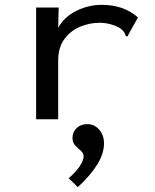

<svg xmlns="http://www.w3.org/2000/svg" viewBox="-20 -491 640 792"><path d="M129 -460H222L220 -376Q244 -421 294.5 -446Q345 -471 399 -471Q491 -471 549 -419L510 -349L506 -340L498 -344Q496 -352 492 -358.5Q488 -365 475 -375Q436 -397 390 -397Q350 -397 311 -381Q272 -365 246 -330.5Q220 -296 220 -241V1H129ZM301 281 263 244Q291 221 308 196Q325 171 325 154Q325 141 313.5 131Q302 121 290.5 109Q279 97 279 78Q279 54 296 37.5Q313 21 340 21Q369 21 389 43.5Q409 66 409 101Q409 142 381.5 187Q354 232 301 281Z"/></svg>

Font: Inconsolata Expanded Medium
Style: Regular
Weight: 500
Width: 7
Monospace: yes
Designer: Raph Levien, Cyreal, Brenton Simpson
Foundry: Raph Levien, Cyreal, Google
Version: Version 3.001; ttfautohint (v1.8.2.53-6de2)